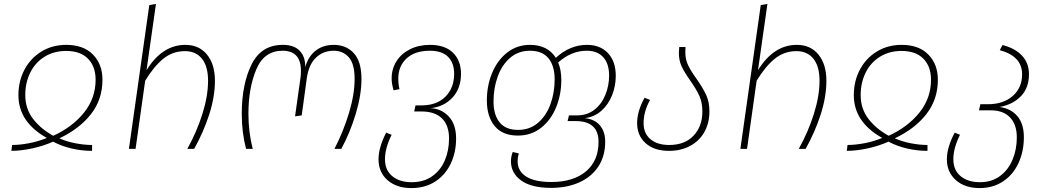

<svg xmlns="http://www.w3.org/2000/svg" viewBox="-20 -760 5342 980"><path d="M503 -353Q503 -252 444 -177Q385 -102 283 -54Q321 -37 366 -28.5Q411 -20 450 -20V10Q397 10 345.5 -2Q294 -14 251 -37Q202 -15 144.5 -2.5Q87 10 38 10L42 -20Q81 -20 128.5 -29Q176 -38 219 -56Q74 -137 74 -274Q74 -346 105 -404.5Q136 -463 191.5 -497Q247 -531 318 -531Q406 -531 454.5 -481.5Q503 -432 503 -353ZM252 -67Q350 -112 409 -185.5Q468 -259 468 -353Q468 -421 429 -460.5Q390 -500 318 -500Q255 -500 207.5 -470.5Q160 -441 134.5 -389.5Q109 -338 109 -275Q109 -205 148.5 -153.5Q188 -102 252 -67Z M1077 -348Q1077 -266 1048 -176Q1019 -86 971 0H936Q984 -86 1013 -178Q1042 -270 1042 -348Q1042 -421 1011 -460Q980 -499 924 -499Q862 -499 814 -460.5Q766 -422 721 -348L672 0H638L742 -734L776 -740L728 -402Q808 -531 926 -531Q996 -531 1036.5 -481.5Q1077 -432 1077 -348Z M1214 -179Q1214 -329 1263.5 -430Q1313 -531 1423 -531Q1481 -531 1510 -500.5Q1539 -470 1538 -417Q1552 -470 1590 -500.5Q1628 -531 1684 -531Q1747 -531 1786 -488.5Q1825 -446 1825 -357Q1825 -276 1796 -179.5Q1767 -83 1722 0H1687Q1733 -89 1761.5 -184Q1790 -279 1790 -357Q1790 -434 1760.5 -467.5Q1731 -501 1683 -501Q1630 -501 1593 -466Q1556 -431 1546 -361L1520 -171L1486 -166L1514 -365Q1516 -377 1516 -399Q1516 -501 1422 -501Q1328 -501 1288 -405.5Q1248 -310 1248 -179Q1248 -86 1270 0H1236Q1214 -83 1214 -179Z M2308 -53Q2308 18 2280.5 75.5Q2253 133 2201.5 166.5Q2150 200 2079 200Q2004 200 1958 159.5Q1912 119 1912 53Q1912 -7 1951 -83L1979 -72Q1945 -4 1945 53Q1945 108 1982 139Q2019 170 2081 170Q2143 170 2186 139.5Q2229 109 2250.5 58.5Q2272 8 2272 -53Q2272 -120 2236 -155.5Q2200 -191 2132 -191H2094L2101 -222H2130Q2210 -222 2254 -267Q2298 -312 2298 -383Q2298 -439 2267 -470Q2236 -501 2174 -501Q2098 -501 2055.5 -462Q2013 -423 2013 -359Q2013 -329 2019 -305L1989 -299Q1979 -333 1979 -359Q1979 -409 2004 -448Q2029 -487 2073.5 -509Q2118 -531 2175 -531Q2251 -531 2292 -491Q2333 -451 2333 -383Q2333 -309 2289.5 -262Q2246 -215 2178 -208Q2234 -205 2271 -165Q2308 -125 2308 -53Z M3069 -37Q3069 37 3034 90Q2999 143 2936.5 171Q2874 199 2793 199Q2693 199 2640.5 161.5Q2588 124 2588 63Q2588 39 2597 16L2628 23Q2622 43 2622 63Q2622 113 2665.5 141Q2709 169 2794 169Q2906 169 2970.5 115Q3035 61 3035 -36Q3035 -142 2918 -142H2877L2884 -171H2925Q2977 -171 3014 -200Q3051 -229 3070 -276Q3089 -323 3089 -374Q3089 -435 3059 -468Q3029 -501 2975 -501Q2896 -501 2829 -441Q2845 -403 2845 -352Q2845 -276 2818 -211Q2791 -146 2741 -107Q2691 -68 2623 -68Q2545 -68 2505 -116.5Q2465 -165 2465 -247Q2465 -323 2492 -388Q2519 -453 2569 -492Q2619 -531 2685 -531Q2775 -531 2817 -465Q2889 -531 2976 -531Q3044 -531 3083.5 -488.5Q3123 -446 3123 -373Q3123 -321 3104 -273.5Q3085 -226 3049.5 -194.5Q3014 -163 2965 -157Q3017 -151 3043 -119Q3069 -87 3069 -37ZM2811 -355Q2811 -424 2779.5 -462.5Q2748 -501 2685 -501Q2626 -501 2584 -465Q2542 -429 2520.5 -369.5Q2499 -310 2499 -242Q2499 -174 2530 -135.5Q2561 -97 2624 -97Q2684 -97 2726 -133Q2768 -169 2789.5 -228Q2811 -287 2811 -355Z M3535 -358Q3568 -311 3584.5 -275Q3601 -239 3601 -191Q3601 -133 3576 -87.5Q3551 -42 3504 -16Q3457 10 3394 10Q3319 10 3275.5 -29Q3232 -68 3232 -131Q3232 -193 3270 -261L3298 -250Q3265 -191 3265 -131Q3265 -79 3300 -49.5Q3335 -20 3396 -20Q3475 -20 3520 -67.5Q3565 -115 3565 -191Q3565 -237 3549.5 -271Q3534 -305 3503 -349Q3474 -390 3459.5 -420.5Q3445 -451 3445 -491Q3445 -502 3447 -520H3479Q3478 -511 3478 -494Q3478 -457 3492 -427.5Q3506 -398 3535 -358Z M4198 -348Q4198 -266 4169 -176Q4140 -86 4092 0H4057Q4105 -86 4134 -178Q4163 -270 4163 -348Q4163 -421 4132 -460Q4101 -499 4045 -499Q3983 -499 3935 -460.5Q3887 -422 3842 -348L3793 0H3759L3863 -734L3897 -740L3849 -402Q3929 -531 4047 -531Q4117 -531 4157.5 -481.5Q4198 -432 4198 -348Z M4767 -353Q4767 -252 4708 -177Q4649 -102 4547 -54Q4585 -37 4630 -28.5Q4675 -20 4714 -20V10Q4661 10 4609.5 -2Q4558 -14 4515 -37Q4466 -15 4408.5 -2.5Q4351 10 4302 10L4306 -20Q4345 -20 4392.5 -29Q4440 -38 4483 -56Q4338 -137 4338 -274Q4338 -346 4369 -404.5Q4400 -463 4455.5 -497Q4511 -531 4582 -531Q4670 -531 4718.5 -481.5Q4767 -432 4767 -353ZM4516 -67Q4614 -112 4673 -185.5Q4732 -259 4732 -353Q4732 -421 4693 -460.5Q4654 -500 4582 -500Q4519 -500 4471.5 -470.5Q4424 -441 4398.5 -389.5Q4373 -338 4373 -275Q4373 -205 4412.5 -153.5Q4452 -102 4516 -67Z M5206 -60Q5206 13 5178.5 72.5Q5151 132 5099.5 166Q5048 200 4980 200Q4905 200 4859 159.5Q4813 119 4813 53Q4813 -8 4853 -83L4880 -72Q4846 -4 4846 53Q4846 108 4883 139Q4920 170 4982 170Q5041 170 5083.5 139Q5126 108 5148 55.5Q5170 3 5170 -59Q5170 -124 5135.5 -160.5Q5101 -197 5036 -197H4977L4984 -228H5022Q5101 -228 5149 -270Q5197 -312 5197 -381Q5197 -473 5083 -504L5097 -530Q5161 -514 5196.5 -476Q5232 -438 5232 -381Q5232 -311 5190.5 -268.5Q5149 -226 5082 -214Q5140 -206 5173 -167Q5206 -128 5206 -60Z"/></svg>

Font: FiraGO UltraLight
Style: Italic
Weight: 200
Italic angle: -8°
Designer: bBox Type GmbH
Foundry: bBox Type GmbH
Version: Version 1.001